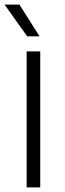

<svg xmlns="http://www.w3.org/2000/svg" viewBox="-26 -820 286 840"><path d="M90.5 0V-595H150V0ZM93 -661 -6 -800H59L147 -661Z"/></svg>

Font: Encode Sans SC Condensed Thin Light
Style: Regular
Weight: 300
Version: Version 3.002